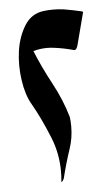

<svg xmlns="http://www.w3.org/2000/svg" viewBox="-47 -624 380 657"><g transform="rotate(-5 143.0 -295.5)"><path d="M261.7 -572.3 232.4 -460Q228 -446.3 221.2 -446.3Q219.7 -446.3 218.8 -446.8Q188 -455.6 151.4 -460.4Q139.2 -461.9 127.9 -461.9Q103.5 -461.9 81.1 -455.1Q103 -400.4 136 -339.1Q168.9 -277.8 185.5 -219.2Q187.5 -203.1 187.5 -187.5Q187.5 -147 175.3 -111.3Q158.7 -61.5 147 -13.7Q144 -3.9 137.2 0Q139.2 -18.6 139.2 -37.1Q139.2 -97.2 117.2 -152.8Q87.9 -225.1 59.1 -274.9Q39.6 -308.1 32.2 -359.4Q28.3 -385.3 28.3 -411.1Q28.3 -436 31.7 -460.4Q39.1 -509.8 62.5 -546.9Q85.9 -584 128.4 -588.9Q145 -590.8 160.6 -590.8Q179.2 -590.8 196.8 -588.4Q229 -583 259.8 -575.7L260.7 -574.7Q261.7 -573.7 261.7 -572.3Z"/></g></svg>

Font: Aref Ruqaa
Style: Regular
Weight: 400
Designer: Abdullah Aref
Version: Version 1.002